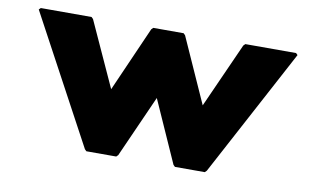

<svg xmlns="http://www.w3.org/2000/svg" viewBox="-60 -637 1244 760"><g transform="rotate(10 561.5 -256.5)"><path d="M444 7 451 0 562 -249 673 0 680 7H800L807 0L1081 -513L1074 -520H870L863 -513L746 -252L629 -513L622 -520H500L493 -513L378 -252L259 -513L252 -520H48L41 -513L317 0L324 7Z"/></g></svg>

Font: Hussar Woodtype
Style: Blk
Weight: 900
Foundry: Cannot Into Space Fonts
Version: Version 1.07